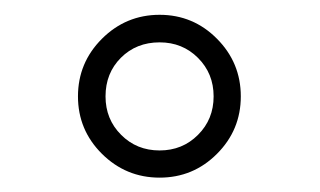

<svg xmlns="http://www.w3.org/2000/svg" viewBox="-20 -633 436 262"><path d="M276.1 -423.1Q243.7 -390.6 197.8 -390.6Q151.9 -390.6 119.1 -423.1Q86.4 -455.6 86.4 -501.5Q86.4 -547.4 119.1 -580.1Q151.9 -612.8 197.8 -612.8Q243.7 -612.8 276.1 -580.1Q308.6 -547.4 308.6 -501.5Q308.6 -455.6 276.1 -423.1ZM197.8 -575.2Q166 -575.2 145 -554.2Q124 -533.2 124 -501.5Q124 -470.2 145.3 -449Q166.5 -427.7 197.8 -427.7Q229 -427.7 250.2 -449Q271.5 -470.2 271.5 -501.5Q271.5 -532.7 250.2 -554Q229 -575.2 197.8 -575.2Z"/></svg>

Font: Now
Style: Regular
Weight: 400
Designer: Alfredo Marco Pradil
Foundry: Alfredo Marco Pradil
Version: Version 1.200;hotconv 1.0.109;makeotfexe 2.5.65596